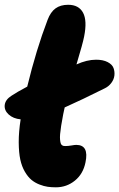

<svg xmlns="http://www.w3.org/2000/svg" viewBox="-32 -780 504 811"><path d="M204.1 11.2Q185.5 11.2 169.7 9Q153.8 6.8 134.5 -0.7Q115.2 -8.3 100.6 -20.5Q85.9 -32.7 73 -54.7Q60.1 -76.7 53.7 -106Q47.4 -135.3 47.1 -179Q46.9 -222.7 55.2 -275.9Q23.9 -278.8 4.6 -296.4Q-14.6 -314 -12 -336.7Q-9.3 -359.4 17.1 -376Q39.6 -391.1 83 -414.1Q121.1 -570.8 168.9 -695.8Q181.6 -729.5 202.6 -744.6Q223.6 -759.8 255.9 -759.8Q300.8 -759.8 318.8 -726.3Q336.9 -692.9 323.2 -625Q317.9 -597.2 291 -507.8Q335 -527.8 374 -527.8Q403.3 -527.8 422.6 -517.8Q441.9 -507.8 447.5 -492.7Q453.1 -477.5 451.2 -460.9Q449.2 -444.3 438.2 -429.7Q427.2 -415 411.1 -407.2Q313.5 -358.4 241.2 -326.2Q236.3 -304.2 234.9 -296.9Q229.5 -269.5 226.3 -248.5Q223.1 -227.5 221.9 -213.6Q220.7 -199.7 221.7 -189.9Q222.7 -180.2 224.4 -174.8Q226.1 -169.4 230 -166.7Q233.9 -164.1 236.8 -163.6Q239.7 -163.1 245.1 -163.1Q255.4 -163.1 269.5 -165.5Q283.7 -168 290 -168Q344.7 -168 329.1 -94.2Q319.3 -45.4 284.4 -17.1Q249.5 11.2 204.1 11.2Z"/></svg>

Font: Shantell Sans Normal
Style: Italic
Weight: 800
Italic angle: -11.31°
Designer: Stephen Nixon, Anya Danilova, Shantell Martin
Foundry: Arrow Type
Version: Version 1.006;[559af2be0]